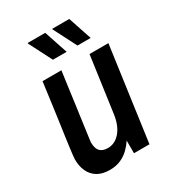

<svg xmlns="http://www.w3.org/2000/svg" viewBox="-179 -823 843 934"><g transform="rotate(-30 243.0 -355.5)"><path d="M162 12Q120 12 93 -4.5Q66 -21 52.5 -50Q39 -79 39 -117Q39 -125 41 -141Q43 -157 46 -181.5Q49 -206 54 -240.5Q59 -275 65 -318Q71 -361 78 -413Q85 -465 93 -526H199Q191 -469 184.5 -420Q178 -371 172.5 -331Q167 -291 162.5 -259Q158 -227 155 -204Q152 -181 150 -167.5Q148 -154 148 -150Q148 -116 162.5 -100.5Q177 -85 207 -85Q247 -85 276.5 -120Q306 -155 314 -218L357 -526H463L390 0H303V-71Q290 -51 271 -32Q252 -13 225 -0.5Q198 12 162 12ZM189 -591 123 -720 124 -723H222L266 -591ZM327 -591 261 -720 262 -723H357L401 -591Z"/></g></svg>

Font: Archivo Narrow SemiBold
Style: Italic
Weight: 600
Italic angle: -8°
Designer: Hector Gatti
Foundry: Omnibus-Type
Version: Version 3.002